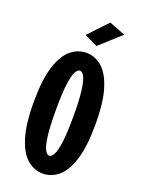

<svg xmlns="http://www.w3.org/2000/svg" viewBox="-170 -985 789 1071"><g transform="rotate(20 225.0 -449.5)"><path d="M225.5 11Q176 11 134.2 -23Q92.5 -57 67.2 -135.8Q42 -214.5 42 -348Q42 -481 67.2 -559.5Q92.5 -638 134.2 -672Q176 -706 225.5 -706Q274.5 -706 316.2 -672Q358 -638 383.2 -559.5Q408.5 -481 408.5 -348Q408.5 -214.5 383.2 -135.8Q358 -57 316.2 -23Q274.5 11 225.5 11ZM225.5 -95Q238 -95 250 -115.8Q262 -136.5 269.8 -191Q277.5 -245.5 277.5 -348Q277.5 -450 269.8 -504.5Q262 -559 250 -579.5Q238 -600 225.5 -600Q212.5 -600 200.5 -579.5Q188.5 -559 181 -504.5Q173.5 -450 173.5 -348Q173.5 -245.5 181 -191Q188.5 -136.5 200.5 -115.8Q212.5 -95 225.5 -95ZM264 -760.5 186 -798 292.5 -910 388 -872.5Z"/></g></svg>

Font: Trispace Condensed SemiBold
Style: Regular
Weight: 600
Width: 3
Designer: Tyler Finck
Foundry: Etcetera Type Company
Version: Version 1.210; ttfautohint (v1.8.3)